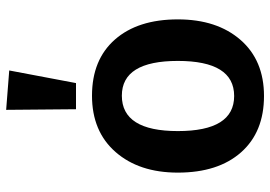

<svg xmlns="http://www.w3.org/2000/svg" viewBox="-147 -716 878 624"><g transform="rotate(-90 292.0 -404.0)"><path d="M247 -823 375 -813 334 -596H249ZM293 -544Q410 -544 475.5 -469.5Q541 -395 541 -265Q541 -138 474.5 -61.5Q408 15 292 15Q175 15 109 -59.5Q43 -134 43 -265Q43 -391 110 -467.5Q177 -544 293 -544ZM293 -447Q178 -447 178 -265Q178 -82 292 -82Q406 -82 406 -265Q406 -447 293 -447Z"/></g></svg>

Font: FiraGO Medium
Style: Regular
Weight: 500
Designer: bBox Type
Foundry: bBox Type GmbH
Version: Version 1.001;PS 001.001;hotconv 1.0.88;makeotf.lib2.5.64775